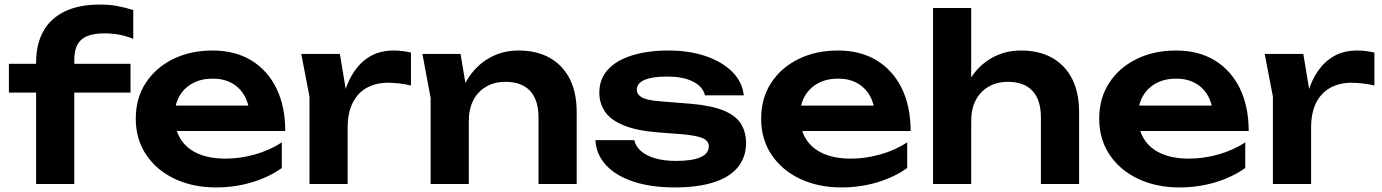

<svg xmlns="http://www.w3.org/2000/svg" viewBox="-20 -805 6047 840"><path d="M437 -659Q367 -659 336 -631.5Q305 -604 305 -543V0H138V-532Q138 -610 168.5 -666.5Q199 -723 261.5 -754Q324 -785 417 -785Q460 -785 494 -778.5Q528 -772 563 -761V-635Q534 -647 503 -653Q472 -659 437 -659ZM19 -400V-526H551V-400Z M925 15Q824 15 744.5 -22.5Q665 -60 619.5 -128Q574 -196 574 -286Q574 -375 617.5 -442Q661 -509 737 -546.5Q813 -584 910 -584Q1009 -584 1080 -540.5Q1151 -497 1189.5 -418Q1228 -339 1228 -232H708V-343H1138L1073 -303Q1069 -353 1048.5 -388Q1028 -423 993 -442Q958 -461 911 -461Q860 -461 822.5 -440.5Q785 -420 764.5 -383.5Q744 -347 744 -298Q744 -239 770 -197Q796 -155 846 -133Q896 -111 967 -111Q1031 -111 1096 -129.5Q1161 -148 1213 -182V-70Q1157 -30 1082.5 -7.5Q1008 15 925 15Z M1298 -569H1467L1501 -364V0H1334V-382ZM1778 -575V-431Q1752 -437 1726 -440Q1700 -443 1677 -443Q1627 -443 1587 -422Q1547 -401 1524 -357Q1501 -313 1501 -246L1466 -288Q1472 -349 1488 -402.5Q1504 -456 1532.5 -496.5Q1561 -537 1603 -560.5Q1645 -584 1703 -584Q1722 -584 1741.5 -581.5Q1761 -579 1778 -575Z M1828 -569H1995L2031 -352V0H1864V-377ZM2248 -584Q2329 -584 2386 -551.5Q2443 -519 2473 -459Q2503 -399 2503 -316V0H2336V-291Q2336 -368 2299 -407.5Q2262 -447 2191 -447Q2143 -447 2106.5 -425.5Q2070 -404 2050.5 -366Q2031 -328 2031 -275L1976 -304Q1986 -394 2024 -456Q2062 -518 2120 -551Q2178 -584 2248 -584Z M3244 -179Q3244 -118 3208.5 -74Q3173 -30 3103 -7.5Q3033 15 2932 15Q2828 15 2751 -10.5Q2674 -36 2631 -83Q2588 -130 2585 -192H2755Q2761 -164 2785 -143.5Q2809 -123 2847.5 -112Q2886 -101 2937 -101Q3008 -101 3044.5 -117Q3081 -133 3081 -165Q3081 -188 3055.5 -200Q3030 -212 2962 -218L2856 -226Q2761 -234 2705 -258Q2649 -282 2625.5 -318.5Q2602 -355 2602 -399Q2602 -460 2640 -501Q2678 -542 2746.5 -563Q2815 -584 2905 -584Q2997 -584 3069 -559Q3141 -534 3184.5 -490Q3228 -446 3234 -388H3064Q3060 -409 3041.5 -427.5Q3023 -446 2988 -458Q2953 -470 2897 -470Q2834 -470 2800 -455.5Q2766 -441 2766 -412Q2766 -392 2787 -379.5Q2808 -367 2865 -362L3003 -351Q3095 -343 3148 -320.5Q3201 -298 3222.5 -262Q3244 -226 3244 -179Z M3661 15Q3560 15 3480.5 -22.5Q3401 -60 3355.5 -128Q3310 -196 3310 -286Q3310 -375 3353.5 -442Q3397 -509 3473 -546.5Q3549 -584 3646 -584Q3745 -584 3816 -540.5Q3887 -497 3925.5 -418Q3964 -339 3964 -232H3444V-343H3874L3809 -303Q3805 -353 3784.5 -388Q3764 -423 3729 -442Q3694 -461 3647 -461Q3596 -461 3558.5 -440.5Q3521 -420 3500.5 -383.5Q3480 -347 3480 -298Q3480 -239 3506 -197Q3532 -155 3582 -133Q3632 -111 3703 -111Q3767 -111 3832 -129.5Q3897 -148 3949 -182V-70Q3893 -30 3818.5 -7.5Q3744 15 3661 15Z M4062 -770H4229V0H4062ZM4446 -584Q4527 -584 4584 -551.5Q4641 -519 4671 -459Q4701 -399 4701 -316V0H4534V-291Q4534 -368 4497 -407.5Q4460 -447 4390 -447Q4341 -447 4304.5 -425.5Q4268 -404 4248.5 -366Q4229 -328 4229 -275L4174 -304Q4185 -394 4222.5 -456Q4260 -518 4318 -551Q4376 -584 4446 -584Z M5140 15Q5039 15 4959.5 -22.5Q4880 -60 4834.5 -128Q4789 -196 4789 -286Q4789 -375 4832.5 -442Q4876 -509 4952 -546.5Q5028 -584 5125 -584Q5224 -584 5295 -540.5Q5366 -497 5404.5 -418Q5443 -339 5443 -232H4923V-343H5353L5288 -303Q5284 -353 5263.5 -388Q5243 -423 5208 -442Q5173 -461 5126 -461Q5075 -461 5037.5 -440.5Q5000 -420 4979.5 -383.5Q4959 -347 4959 -298Q4959 -239 4985 -197Q5011 -155 5061 -133Q5111 -111 5182 -111Q5246 -111 5311 -129.5Q5376 -148 5428 -182V-70Q5372 -30 5297.5 -7.5Q5223 15 5140 15Z M5513 -569H5682L5716 -364V0H5549V-382ZM5993 -575V-431Q5967 -437 5941 -440Q5915 -443 5892 -443Q5842 -443 5802 -422Q5762 -401 5739 -357Q5716 -313 5716 -246L5681 -288Q5687 -349 5703 -402.5Q5719 -456 5747.5 -496.5Q5776 -537 5818 -560.5Q5860 -584 5918 -584Q5937 -584 5956.5 -581.5Q5976 -579 5993 -575Z"/></svg>

Font: Unbounded Medium
Style: Regular
Weight: 500
Designer: Luke Prowse, Jean-Baptiste Morizot, Fátima Lázaro, Florian Runge
Foundry: NaN
Version: Version 1.700